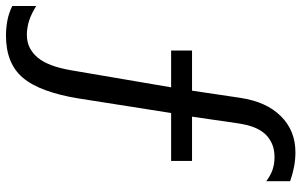

<svg xmlns="http://www.w3.org/2000/svg" viewBox="-203 -597 1008 642"><g transform="rotate(90 301.0 -276.0)"><path d="M99.1 208Q86.4 208 73.2 206.8Q60.1 205.6 47.4 203.1Q22.9 198.2 0 187V106.9Q13.2 115.2 24.9 120.8Q36.6 126.5 48.3 130.4Q60.5 134.3 72.5 136.2Q84.5 138.2 95.2 138.2Q121.1 138.2 139.9 128.4Q158.7 118.7 172.9 101.6Q187 84.5 197.5 57.4Q208 30.3 214.8 -8.8L272 -344.2H148.9V-414.1H283.2L307.1 -575.2Q314 -620.1 329.1 -653.3Q344.2 -686.5 368.2 -710.9Q416.5 -759.8 489.3 -759.8Q512.7 -759.8 537.1 -755.4Q560.5 -751 585.9 -742.2V-662.1Q578.6 -668 568.4 -673.8Q558.1 -679.7 548.3 -683.1Q540 -686 529.1 -688Q518.1 -689.9 505.4 -689.9Q480.5 -689.9 461.7 -681.9Q442.9 -673.8 429.2 -659.7Q414.6 -644 405.8 -621.6Q397 -599.1 392.1 -565.9L370.1 -414.1H518.1V-344.2H357.9L309.1 -34.2Q299.3 26.9 282 74.7Q264.6 122.6 239.7 151.9Q191.9 208 99.1 208Z"/></g></svg>

Font: Hack
Style: Italic
Weight: 400
Italic angle: -11°
Monospace: yes
Designer: Christopher Simpkins
Foundry: Christopher Simpkins
Version: Version 2.019; ttfautohint (v1.4.1) -l 4 -r 80 -G 350 -x 0 -